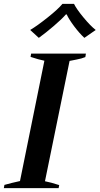

<svg xmlns="http://www.w3.org/2000/svg" viewBox="-33 -979 518 999"><path d="M124 -823Q161 -845 215.5 -888.5Q270 -932 292 -959H352Q365 -932 401.5 -888Q438 -844 465 -823L406 -782Q380 -806 353 -842Q326 -878 314 -904H310Q288 -879 246.5 -843.5Q205 -808 169 -782ZM-10 -17Q25 -27 71 -37L198 -663Q168 -669 126 -683L129 -700H414L411 -682Q392 -674 364.5 -669Q337 -664 329 -662L201 -36Q232 -30 275 -16L272 0H-13Z"/></svg>

Font: Trirong SemiBold
Style: Italic
Weight: 600
Italic angle: -12°
Designer: Katatrad Team
Foundry: CadsonDemak
Version: Version 1.001